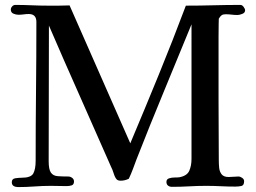

<svg xmlns="http://www.w3.org/2000/svg" viewBox="-20 -757 1040 781"><path d="M977 -715Q977 -705 965.5 -700.5Q954 -696 946 -696Q934 -696 922 -697.5Q910 -699 898 -699Q887 -699 881.5 -695Q876 -691 870 -681Q870 -681 869.5 -659Q869 -637 869 -607Q869 -577 869 -553Q869 -529 869 -524V-343Q869 -284 869.5 -224Q870 -164 870 -105Q870 -90 871.5 -74.5Q873 -59 881.5 -48Q890 -37 910 -37Q920 -37 930 -38Q940 -39 950 -39Q957 -39 965 -33.5Q973 -28 973 -20Q973 -3 962 -0.5Q951 2 937 2Q907 2 877.5 0.5Q848 -1 818 -1Q784 -1 749 1Q714 3 679 3Q670 3 663.5 -2Q657 -7 657 -17Q657 -28 667.5 -31.5Q678 -35 690.5 -35Q703 -35 710 -36Q741 -42 750 -62.5Q759 -83 759 -111V-658Q703 -521 646 -383.5Q589 -246 535 -108Q528 -89 520.5 -69Q513 -49 504 -30Q488 -22 471 -22Q460 -22 455 -27Q448 -34 442.5 -51.5Q437 -69 432 -78Q369 -222 305 -365.5Q241 -509 179 -653Q179 -515 178.5 -377Q178 -239 178 -101Q178 -68 187 -55Q196 -42 214 -40.5Q232 -39 258 -39Q266 -39 273.5 -33.5Q281 -28 281 -19Q281 -6 271.5 -3Q262 0 251 0Q235 0 219 -0.5Q203 -1 187 -1Q153 -1 120 1.5Q87 4 53 4Q43 4 35.5 -0.5Q28 -5 28 -16Q28 -30 43 -32Q58 -34 68 -34Q106 -34 115.5 -51.5Q125 -69 125 -103Q125 -244 126.5 -385.5Q128 -527 128 -668Q128 -700 97 -700Q87 -700 76.5 -698.5Q66 -697 55 -697Q45 -697 34.5 -701.5Q24 -706 24 -718Q24 -725 29.5 -731Q35 -737 42 -737Q76 -737 109 -735.5Q142 -734 176 -734Q198 -734 219.5 -734Q241 -734 263 -735L510 -174Q569 -314 626 -453.5Q683 -593 736 -734Q792 -734 847.5 -735.5Q903 -737 958 -737Q965 -737 971 -729Q977 -721 977 -715Z"/></svg>

Font: Kaisei Decol Medium
Style: Regular
Weight: 500
Designer: Font-Kai, 金井和夫
Foundry: KAZUO KANAI
Version: Version 5.003